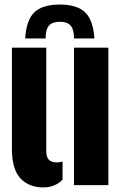

<svg xmlns="http://www.w3.org/2000/svg" viewBox="-20 -808 534 838"><path d="M241 -788Q317 -788 352 -753.8Q387 -719.5 392 -640H303Q303 -679 288.5 -696Q274 -713 241 -713Q208 -713 193.5 -696Q179 -679 179 -640H90Q94.5 -719.5 129.5 -753.8Q164.5 -788 241 -788ZM32 -159V-600H182V-146Q182 -122 193.5 -110.5Q205 -99 228 -99Q239.5 -99 253 -103V-24Q220.5 10 169 10Q107 10 69.5 -29.2Q32 -68.5 32 -159ZM303 0V-600H453V0Z"/></svg>

Font: Big Shoulders Stencil Display Thin Black
Style: Regular
Weight: 900
Version: Version 2.001